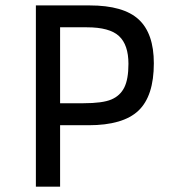

<svg xmlns="http://www.w3.org/2000/svg" viewBox="-20 -696 653 716"><path d="M204.1 0H113.8V-675.8H314Q440.4 -675.8 497.1 -623.5Q553.7 -571.3 553.7 -460Q553.7 -337.9 496.3 -283.4Q439 -229 310.1 -229H204.1ZM291 -311Q362.3 -311 395.3 -325Q428.2 -338.9 443.6 -369.9Q459 -400.9 459 -458Q459 -528.8 423.8 -561.5Q388.7 -594.2 303.7 -594.2H204.1V-311Z"/></svg>

Font: Cadman
Style: Regular
Weight: 400
Designer: Paul James MIller
Foundry: High-Logic / Made with FontCreator
Version: Version 2.114;March 28, 2021;FontCreator 13.0.0.2683 64-bit